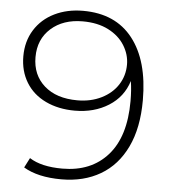

<svg xmlns="http://www.w3.org/2000/svg" viewBox="-51 -752 705 803"><g transform="rotate(5 301.0 -350.0)"><path d="M547 -354Q547 -238 508.5 -157.5Q470 -77 400 -36Q330 5 236 5Q137 5 77 -31L98 -72Q148 -40 236 -40Q357 -40 426.5 -118.5Q496 -197 496 -346Q496 -392 490 -430Q469 -362 408.5 -324Q348 -286 267 -286Q198 -286 144.5 -311.5Q91 -337 62 -384.5Q33 -432 33 -494Q33 -557 63 -605Q93 -653 146 -679Q199 -705 266 -705Q402 -705 474.5 -612.5Q547 -520 547 -354ZM468 -497Q468 -539 444.5 -577Q421 -615 376 -638Q331 -661 268 -661Q186 -661 135 -615.5Q84 -570 84 -495Q84 -420 135 -375Q186 -330 274 -330Q330 -330 374.5 -352Q419 -374 443.5 -412Q468 -450 468 -497Z"/></g></svg>

Font: Montserrat Alternates Light
Style: Regular
Weight: 300
Designer: Julieta Ulanovsky
Foundry: Julieta Ulanovsky
Version: Version 7.200